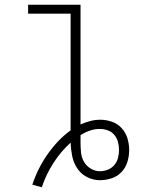

<svg xmlns="http://www.w3.org/2000/svg" viewBox="-20 -755 640 813"><path d="M157 38 117 27Q128 -7 144 -39Q160 -71 180.5 -100.5Q201 -130 225.5 -156Q250 -182 279 -203V-697H99V-735H321V-228Q341 -237 362 -242.5Q383 -248 405 -248Q430 -248 454 -239.5Q478 -231 495 -212.5Q512 -194 519.5 -169.5Q527 -145 527 -120Q527 -94 519.5 -69.5Q512 -45 494.5 -26.5Q477 -8 452.5 0Q428 8 403 8Q374 8 348 -5.5Q322 -19 306.5 -43Q291 -67 285.5 -95Q280 -123 279 -151Q237 -113 206 -64.5Q175 -16 157 38ZM403 -30Q420 -30 436.5 -36.5Q453 -43 464 -56Q475 -69 479.5 -86Q484 -103 484 -120Q484 -137 479.5 -154Q475 -171 464 -184Q453 -197 436.5 -203Q420 -209 402 -209Q381 -209 360.5 -202Q340 -195 321 -183Q321 -176 321 -168Q321 -160 321 -152Q321 -131 323 -110Q325 -89 335 -71Q345 -53 363.5 -41.5Q382 -30 403 -30Z"/></svg>

Font: Iosevka Slab XLtEx
Style: Regular
Weight: 200
Width: 7
Monospace: yes
Designer: Belleve Invis
Foundry: Belleve Invis
Version: Version 11.1.0; ttfautohint (v1.8.3)